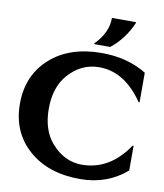

<svg xmlns="http://www.w3.org/2000/svg" viewBox="-102 -1044 968 1136"><g transform="rotate(10 382.0 -476.0)"><path d="M455.6 9.8Q263.2 9.8 146 -94.7Q29.3 -198.2 29.3 -368.7Q29.3 -539.1 147 -644Q262.7 -747.1 455.6 -747.1Q610.4 -747.1 725.1 -676.3V-498H719.7Q608.4 -661.6 455.1 -661.6Q346.2 -661.6 269 -573.2Q202.6 -496.6 202.6 -368.7Q202.6 -240.7 268.6 -165Q346.7 -75.7 451.2 -75.7Q619.6 -75.7 729.5 -239.3H734.9V-90.8Q619.1 9.8 455.6 9.8ZM622.1 -961.9V-957Q579.6 -856.4 497.1 -791H400.9V-795.9Q477.5 -872.1 477.5 -961.9Z"/></g></svg>

Font: Classica
Style: Bold
Weight: 700
Designer: Wojciech Kalinowski "wmk69" (wmk69@o2.pl)
Foundry: Wojciech Kalinowski "wmk69" (wmk69@o2.pl)
Version: Version 2.1.1; 2021-05-14